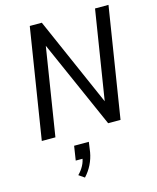

<svg xmlns="http://www.w3.org/2000/svg" viewBox="-141 -802 970 1185"><g transform="rotate(-15 344.0 -209.0)"><path d="M53 0 165 -705H242L493 -133H491L582 -705H668L556 0H477L226 -568H230L140 0ZM252 287 216 262Q238 240 252 214Q266 188 269 160L280 171H224L238 80H332L323 144Q316 184 298 220.5Q280 257 252 287Z"/></g></svg>

Font: Nunito Sans 7pt Condensed Medium
Style: Italic
Weight: 500
Width: 3
Italic angle: -9°
Designer: Vernon Adams
Foundry: Vernon Adams
Version: Version 3.101;gftools[0.9.27]